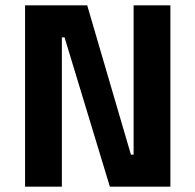

<svg xmlns="http://www.w3.org/2000/svg" viewBox="-20 -700 733 720"><path d="M74 0V-680H307L471 -120H481V-680H619V0H392L222 -560H212V0Z"/></svg>

Font: Titillium Web
Style: Bold
Weight: 700
Version: Version 1.001;PS 57.000;hotconv 1.0.70;makeotf.lib2.5.55311